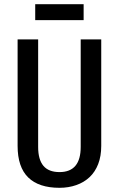

<svg xmlns="http://www.w3.org/2000/svg" viewBox="-20 -888 567 916"><path d="M264 8Q165 8 114.5 -41.5Q64 -91 64 -192V-700H162V-187Q162 -127 187 -97Q212 -67 264 -67Q365 -67 365 -187V-700H463V-192Q463 -143 448.5 -105.5Q434 -68 407.5 -43Q381 -18 344 -5Q307 8 264 8ZM379 -868V-792H148V-868Z"/></svg>

Font: Pathway Extreme Condensed Medium
Style: Regular
Weight: 500
Width: 3
Version: Version 1.001;gftools[0.9.26]